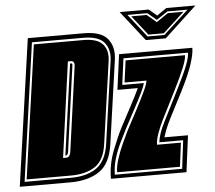

<svg xmlns="http://www.w3.org/2000/svg" viewBox="-75 -717 863 770"><g transform="rotate(-5 356.5 -331.5)"><path d="M609 -542H529L434 -663H551L583 -636L622 -663H739ZM706 -649H625L580 -619L544 -649H464L537 -556H605ZM689 -642 603 -563H541L479 -642H541L579 -610L626 -642ZM-26 0 58 -591H283Q353 -591 379.5 -558Q406 -525 398 -472L351 -141Q340 -61 295 -30.5Q250 0 178 0ZM-5 -18H181Q246 -18 285 -45.5Q324 -73 334 -141L381 -472Q387 -517 364 -545Q341 -573 280 -573H73ZM4 -27 80 -564H279Q336 -564 357.5 -538.5Q379 -513 373 -472L326 -141Q317 -76 279.5 -51.5Q242 -27 182 -27ZM157 -100H170Q178 -100 182.5 -106.5Q187 -113 188 -122L235 -461Q239 -484 221 -484H210ZM167 -109 218 -475H222Q229 -475 226 -462L179 -122Q176 -109 170 -109ZM341 0Q341 -57 362 -111.5Q383 -166 402 -203L442 -278Q455 -302 464.5 -321Q474 -340 480 -353H398L417 -495H712Q712 -471 699 -430.5Q686 -390 651 -321L601 -224Q585 -192 579 -176Q573 -160 569 -147H664L645 0ZM358 -15H629L643 -129H547Q551 -164 576 -212L635 -329Q668 -394 680.5 -427Q693 -460 693 -477H433L419 -371H506Q503 -358 491 -333Q479 -308 458 -269L418 -194Q407 -172 392.5 -142.5Q378 -113 368 -80Q358 -47 358 -15ZM368 -24Q368 -47 378 -78Q388 -109 402 -139.5Q416 -170 426 -190L466 -265Q489 -309 503 -339Q517 -369 517 -380H429L441 -468H680Q680 -451 666 -417Q652 -383 627 -333L568 -216Q557 -194 547 -166.5Q537 -139 537 -120H633L621 -24Z"/></g></svg>

Font: Alumni Sans Collegiate One
Style: Italic
Weight: 400
Italic angle: -8°
Designer: Robert E. Leuschke
Foundry: Robert E. Leuschke
Version: Version 1.100